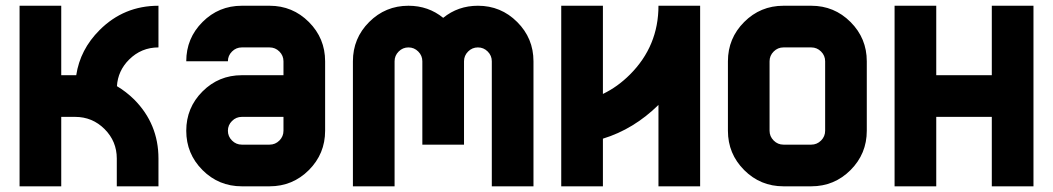

<svg xmlns="http://www.w3.org/2000/svg" viewBox="-20 -655 3702 675"><path d="M195.3 -244.1V0H48.8V-634.8H195.3V-390.6H248Q261.7 -481 330.1 -549.3Q415.5 -634.8 537.1 -634.8V-488.3Q476.6 -488.3 433.6 -445.3Q394.5 -406.2 391.1 -352.1Q423.3 -333 451.7 -305.2Q537.1 -219.2 537.1 -97.7V0H390.6V-97.7Q390.6 -158.2 347.7 -201.2Q304.7 -244.1 244.1 -244.1Z M830.1 -146.5H927.7Q947.8 -146.5 962.2 -160.9Q976.6 -175.3 976.6 -195.3V-244.1H830.1Q810.1 -244.1 795.7 -229.7Q781.2 -215.3 781.2 -195.3Q781.2 -175.3 795.7 -160.9Q810.1 -146.5 830.1 -146.5ZM927.7 0H830.1Q749 0 691.9 -57.1Q634.8 -114.3 634.8 -195.3Q634.8 -276.4 691.9 -333.5Q749 -390.6 830.1 -390.6H976.6V-439.5Q976.6 -459.5 962.2 -473.9Q947.8 -488.3 927.7 -488.3H830.1Q810.1 -488.3 795.7 -473.9Q781.2 -459.5 781.2 -439.5H634.8Q634.8 -520.5 691.9 -577.6Q749 -634.8 830.1 -634.8H927.7Q1008.8 -634.8 1065.9 -577.6Q1123 -520.5 1123 -439.5V-195.3Q1123 -114.3 1065.9 -57.1Q1008.8 0 927.7 0Z M1367.2 -439.5V0H1220.7V-439.5Q1220.7 -520.5 1277.8 -577.6Q1335 -634.8 1416 -634.8Q1485.8 -634.8 1538.1 -592.3Q1590.3 -634.8 1660.2 -634.8Q1741.2 -634.8 1798.3 -577.6Q1855.5 -520.5 1855.5 -439.5V0H1709V-439.5Q1709 -459.5 1694.6 -473.9Q1680.2 -488.3 1660.2 -488.3Q1640.1 -488.3 1625.7 -473.9Q1611.3 -459.5 1611.3 -439.5V-146.5H1464.8V-439.5Q1464.8 -459.5 1450.4 -473.9Q1436 -488.3 1416 -488.3Q1396 -488.3 1381.6 -473.9Q1367.2 -459.5 1367.2 -439.5Z M2441.4 -634.8V0H2294.9V-286.1Q2208 -200.7 2099.6 -167.5V0H1953.1V-634.8H2099.6V-324.7Q2151.4 -349.6 2194.8 -393.1Q2294.9 -493.2 2294.9 -634.8Z M2832 -488.3H2734.4Q2714.4 -488.3 2700 -473.9Q2685.5 -459.5 2685.5 -439.5V-195.3Q2685.5 -175.3 2700 -160.9Q2714.4 -146.5 2734.4 -146.5H2832Q2852.1 -146.5 2866.5 -160.9Q2880.9 -175.3 2880.9 -195.3V-439.5Q2880.9 -459.5 2866.5 -473.9Q2852.1 -488.3 2832 -488.3ZM2734.4 -634.8H2832Q2913.1 -634.8 2970.2 -577.6Q3027.3 -520.5 3027.3 -439.5V-195.3Q3027.3 -114.3 2970.2 -57.1Q2913.1 0 2832 0H2734.4Q2653.3 0 2596.2 -57.1Q2539.1 -114.3 2539.1 -195.3V-439.5Q2539.1 -520.5 2596.2 -577.6Q2653.3 -634.8 2734.4 -634.8Z M3125 -634.8H3271.5V-390.6H3466.8V-634.8H3613.3V0H3466.8V-244.1H3271.5V0H3125Z"/></svg>

Font: Audex
Style: Regular
Weight: 400
Designer: GGBotNet
Foundry: GGBotNet
Version: 1.00